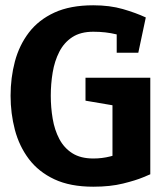

<svg xmlns="http://www.w3.org/2000/svg" viewBox="-20 -696 633 726"><path d="M332.7 -576Q284.7 -576 253.3 -555.5Q222 -535 204.2 -500Q186.3 -465 179.2 -422Q172 -379 172 -334Q172 -289.7 179.2 -247.2Q186.3 -204.7 204.2 -170.7Q222 -136.7 253.3 -116.7Q284.7 -96.7 332.7 -96.7Q366 -96.7 396.7 -104.5Q427.3 -112.3 458.7 -122.3L548.3 -37Q548.3 -37 521 -25.5Q493.7 -14 445.3 -2Q397 10 332.7 10Q245.7 10 185.8 -18Q126 -46 89.3 -94.5Q52.7 -143 36.3 -205Q20 -267 20 -334Q20 -402 36.3 -463.5Q52.7 -525 89.3 -573Q126 -621 185.8 -648.5Q245.7 -676 332.7 -676Q395 -676 444.7 -661.7Q494.3 -647.3 531.3 -630L502.3 -538Q459.7 -556.3 419.8 -566.2Q380 -576 332.7 -576ZM405.3 -82.3V-385.3H548.3V-37ZM303.3 -402H548.3V-273.7L303.3 -315.3ZM421.3 -496.7V-630H531.3L503 -496.7Z"/></svg>

Font: Epunda Slab Light
Style: Regular
Weight: 300
Designer: Simon Atzbach
Foundry: typofactur
Version: Version 1.102